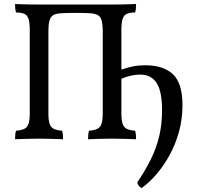

<svg xmlns="http://www.w3.org/2000/svg" viewBox="-20 -699 995 968"><path d="M56 3Q56 -10 57 -21Q58 -32 61 -40Q88 -42 103 -49.5Q118 -57 124 -75.5Q130 -94 130 -127V-549Q130 -584 124 -603Q118 -622 103 -629Q88 -636 61 -636Q58 -644 57 -655Q56 -666 56 -679Q70 -678 87 -677.5Q104 -677 131.5 -676.5Q159 -676 203.5 -676Q248 -676 317 -676H405Q474 -676 518 -676Q562 -676 589 -676.5Q616 -677 633.5 -677.5Q651 -678 666 -679Q666 -666 665 -655Q664 -644 661 -636Q634 -636 619 -629Q604 -622 598 -603Q592 -584 592 -549V-127Q592 -94 598 -75.5Q604 -57 619 -49.5Q634 -42 661 -40Q664 -32 665 -21Q666 -10 666 3Q636 2 605 1Q574 0 545 0Q516 0 483 1Q450 2 424 3Q424 -10 425 -21Q426 -32 429 -40Q456 -42 471 -49.5Q486 -57 492 -75.5Q498 -94 498 -127V-546Q498 -573 493 -593.5Q488 -614 473 -623Q461 -630 437 -632Q413 -634 361 -634Q309 -634 285 -632Q261 -630 249 -623Q234 -614 229 -593.5Q224 -573 224 -546V-127Q224 -94 230 -75.5Q236 -57 251 -49.5Q266 -42 293 -40Q296 -32 297 -21Q298 -10 298 3Q268 2 237 1Q206 0 177 0Q148 0 115 1Q82 2 56 3ZM694 249Q686 245 680 238Q674 231 672 221Q712 161 740 105Q768 49 782.5 -11.5Q797 -72 797 -143Q797 -239 769.5 -281Q742 -323 686 -323Q666 -323 642 -318Q618 -313 592 -302V-348Q624 -359 651.5 -364.5Q679 -370 712 -370Q804 -370 852 -324.5Q900 -279 900 -169Q900 -98 882 -33.5Q864 31 834 85Q804 139 767.5 181Q731 223 694 249Z"/></svg>

Font: Vollkorn
Style: Regular
Weight: 400
Designer: Friedrich Althausen
Foundry: Friedrich Althausen
Version: Version 4.104